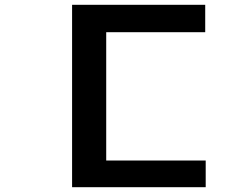

<svg xmlns="http://www.w3.org/2000/svg" viewBox="-20 -690 1040 799"><path d="M280 89V-670H834V-556H422V-22H836V89Z"/></svg>

Font: Inconsolata UltraExpanded ExtraBold
Style: Regular
Weight: 800
Width: 9
Monospace: yes
Designer: Raph Levien, Cyreal, Brenton Simpson
Foundry: Raph Levien, Cyreal, Google
Version: Version 3.001; ttfautohint (v1.8.2.53-6de2)